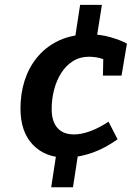

<svg xmlns="http://www.w3.org/2000/svg" viewBox="-20 -758 573 799"><path d="M193 21.4 216.1 -128.9 256.5 -102.2Q169.4 -101.2 117.3 -155.1Q65.2 -209 65.2 -306.2Q65.2 -369 82.6 -423.1Q100.1 -477.3 134 -518.6Q167.8 -560 216.4 -584.9Q264.9 -609.9 327 -614.3L290 -585.5L313.4 -737.8H404.1L380.7 -589.9L349.5 -615.3Q398.2 -615.3 440.2 -603.1Q482.3 -590.9 508.2 -576.7L485.8 -443.4H408.4L409.7 -511.7Q395.7 -517.4 378.8 -519.7Q362 -521.9 350.3 -521.9Q312.7 -521.9 283.5 -503.5Q254.4 -485.2 234.7 -454Q215 -422.9 205 -384Q195 -345.1 195 -304.7Q195 -252.6 219.1 -225.6Q243.2 -198.6 287.5 -198.6Q319 -198.6 355.8 -212.2Q392.6 -225.8 431.7 -251.6L469.3 -178.3Q415.6 -140.5 366 -123Q316.5 -105.5 268.3 -102.2L307.1 -131L283.7 21.4Z"/></svg>

Font: Bitter Thin
Style: Italic
Weight: 100
Italic angle: -9°
Designer: Sol Matas, and Bitter project Authors
Foundry: Sol Matas
Version: Version 2.002